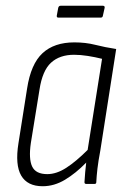

<svg xmlns="http://www.w3.org/2000/svg" viewBox="-20 -638 442 666"><path d="M128 8Q75 8 53.5 -29Q32 -66 44 -141L74 -331Q87 -416 127.5 -453.5Q168 -491 238 -491Q277 -491 310.5 -482.5Q344 -474 383 -468L328 -116Q321 -79 318 -53Q315 -27 314 -6Q314 0 308 0H279Q273 0 273 -6Q274 -23 275.5 -40.5Q277 -58 279 -74Q243 -37 205.5 -14.5Q168 8 128 8ZM144 -34Q176 -34 210 -56Q244 -78 284 -118L334 -434Q310 -440 284.5 -444Q259 -448 237 -448Q187 -448 157 -420.5Q127 -393 117 -327L87 -142Q79 -87 91.5 -60.5Q104 -34 144 -34ZM182 -577Q176 -577 177 -584L182 -611Q184 -618 190 -618H337Q344 -618 343 -611L337 -584Q336 -577 330 -577Z"/></svg>

Font: Sofia Sans Condensed Light
Style: Italic
Weight: 300
Italic angle: -9°
Version: Version 4.100